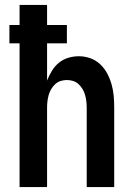

<svg xmlns="http://www.w3.org/2000/svg" viewBox="-20 -755 540 775"><path d="M59 0V-580H18V-654H59V-735H170V-654H250V-580H170V-430Q178 -450 189.5 -469Q201 -488 217.5 -501.5Q234 -515 255 -521.5Q276 -528 298 -528Q322 -528 344.5 -520Q367 -512 384.5 -495.5Q402 -479 413 -458Q424 -437 430.5 -414Q437 -391 439 -367.5Q441 -344 441 -320V0H330V-320Q330 -333 328.5 -346Q327 -359 323.5 -371.5Q320 -384 313.5 -395Q307 -406 297.5 -415Q288 -424 275.5 -428Q263 -432 250 -432Q237 -432 224.5 -428Q212 -424 202.5 -415Q193 -406 186.5 -395Q180 -384 176.5 -371.5Q173 -359 171.5 -346Q170 -333 170 -320V0Z"/></svg>

Font: Moesevka
Style: Bold
Weight: 700
Monospace: yes
Designer: Belleve Invis
Foundry: Belleve Invis
Version: Version 32.5.0; ttfautohint (v1.8.4)